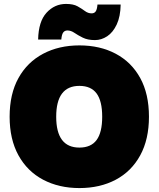

<svg xmlns="http://www.w3.org/2000/svg" viewBox="-20 -946 807 977"><path d="M384 -715Q489 -715 569 -672.5Q649 -630 693.5 -549Q738 -468 738 -352Q738 -237 693.5 -155.5Q649 -74 569 -31.5Q489 11 384 11Q280 11 199.5 -31.5Q119 -74 74 -155.5Q29 -237 29 -352Q29 -468 74 -549Q119 -630 199.5 -672.5Q280 -715 384 -715ZM384 -509Q266 -509 266 -352Q266 -195 384 -195Q443 -195 471.5 -233.5Q500 -272 500 -352Q500 -432 471.5 -470.5Q443 -509 384 -509ZM594 -923Q593 -862 574 -821.5Q555 -781 525.5 -761.5Q496 -742 463 -742Q426 -742 401 -754.5Q376 -767 358.5 -779Q341 -791 323 -791Q309 -791 301.5 -780.5Q294 -770 292 -745H174Q176 -837 217 -881.5Q258 -926 316 -926Q353 -926 374.5 -914Q396 -902 412 -890Q428 -878 446 -878Q460 -878 467 -888Q474 -898 476 -923Z"/></svg>

Font: Prodigy Sans Black
Style: Regular
Weight: 900
Designer: Wei Huang
Foundry: Wei Huang
Version: Version 1.003; ttfautohint (v1.8.3)